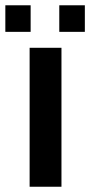

<svg xmlns="http://www.w3.org/2000/svg" viewBox="-34 -710 342 730"><path d="M199.7 -528.3V0H78.6V-528.3ZM288.6 -689.9V-588.9H191.4V-689.9ZM82.5 -689.9V-588.9H-13.7V-689.9Z"/></svg>

Font: Arimo SemiBold
Style: Regular
Weight: 600
Designer: Steve Matteson
Foundry: Monotype Imaging Inc.
Version: Version 1.33